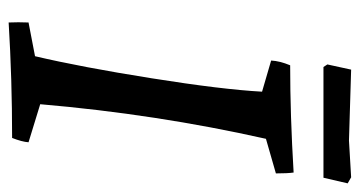

<svg xmlns="http://www.w3.org/2000/svg" viewBox="-214 -610 832 444"><g transform="rotate(90 202.0 -388.0)"><path d="M135 -720 129 -729 141 -784 305 -779 390 -784 404 -776 391 -720ZM32 8Q31 -14 32 -38L110 -53Q135 -159 161 -322.5Q187 -486 192 -578L120 -599Q121 -619 131 -643Q246 -643 379 -651Q381 -637 381 -610L301 -587Q244 -333 221 -65L309 -38Q308 -23 299 0Q163 0 32 8Z"/></g></svg>

Font: Albura Medium
Style: Italic
Weight: 462
Italic angle: -7°
Designer: Mercedes Jáuregui
Foundry: Omnibus-Type Team
Version: Version 1.000